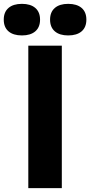

<svg xmlns="http://www.w3.org/2000/svg" viewBox="-98 -977 469 997"><path d="M49 0V-740H223V0ZM256 -793Q211.5 -793 186.8 -814.2Q162 -835.5 162 -875Q162 -914.5 186.8 -935.8Q211.5 -957 256 -957Q301 -957 325.8 -935.8Q350.5 -914.5 350.5 -875Q350.5 -835.5 325.8 -814.2Q301 -793 256 -793ZM16 -793Q-29 -793 -53.8 -814.2Q-78.5 -835.5 -78.5 -875Q-78.5 -914.5 -53.8 -935.8Q-29 -957 16 -957Q60.5 -957 85.2 -935.8Q110 -914.5 110 -875Q110 -835.5 85.2 -814.2Q60.5 -793 16 -793Z"/></svg>

Font: Encode Sans Condensed Condensed ExtraBold
Style: Regular
Weight: 800
Width: 3
Designer: Multiple Designers
Foundry: Impallari Type
Version: Version 3.000; ttfautohint (v1.8.3) -l 8 -r 50 -G 200 -x 14 